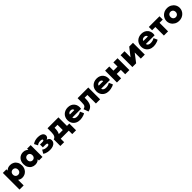

<svg xmlns="http://www.w3.org/2000/svg" viewBox="812 -3116 5909 5909"><g transform="rotate(-45 3767.0 -161.5)"><path d="M65.5 210V-515H221V-460.5Q248.5 -492.5 292.2 -511.2Q336 -530 391.5 -530Q464.5 -530 522.5 -496.5Q580.5 -463 613.8 -401.8Q647 -340.5 647 -257.5Q647 -199.5 628 -150Q609 -100.5 574.2 -63.5Q539.5 -26.5 492.2 -5.8Q445 15 388 15Q347.5 15 311.8 2.8Q276 -9.5 246.5 -33.5V210ZM358 -140.5Q390 -140.5 415.5 -154.8Q441 -169 455.2 -195.2Q469.5 -221.5 469.5 -257.5Q469.5 -293.5 455 -319.8Q440.5 -346 415 -360.2Q389.5 -374.5 358 -374.5Q326.5 -374.5 301.2 -360.2Q276 -346 261.2 -319.8Q246.5 -293.5 246.5 -257.5Q246.5 -221.5 261 -195.2Q275.5 -169 300.8 -154.8Q326 -140.5 358 -140.5Z M955 15Q883 15 826 -18.5Q769 -52 736 -113.2Q703 -174.5 703 -257.5Q703 -320 722 -370.2Q741 -420.5 775 -456.2Q809 -492 855.2 -511Q901.5 -530 955 -530Q1025 -530 1075.5 -499.2Q1126 -468.5 1146 -416.5L1121 -377.5V-515H1276V0H1121V-137.5L1146 -98.5Q1126 -46.5 1075.5 -15.8Q1025 15 955 15ZM987.5 -140.5Q1018 -140.5 1042.5 -154.8Q1067 -169 1081.2 -195.2Q1095.5 -221.5 1095.5 -257.5Q1095.5 -293.5 1081.2 -319.8Q1067 -346 1042.5 -360.2Q1018 -374.5 987.5 -374.5Q957.5 -374.5 933 -360.2Q908.5 -346 894 -319.8Q879.5 -293.5 879.5 -257.5Q879.5 -221.5 894 -195.2Q908.5 -169 933 -154.8Q957.5 -140.5 987.5 -140.5Z M1593.5 14.5Q1549.5 14.5 1507.2 7.5Q1465 0.5 1427.5 -14.5Q1390 -29.5 1361 -54L1429 -166.5Q1457 -140.5 1498.5 -128Q1540 -115.5 1585.5 -115.5Q1630.5 -115.5 1655 -126.8Q1679.5 -138 1679.5 -163.5Q1679.5 -186 1656.5 -193.5Q1633.5 -201 1586 -201H1492V-325H1580.5Q1625 -325 1643.8 -333.5Q1662.5 -342 1662.5 -361.5Q1662.5 -374.5 1652.2 -382.5Q1642 -390.5 1622.8 -394.5Q1603.5 -398.5 1577 -398.5Q1536 -398.5 1497.8 -386.2Q1459.5 -374 1432.5 -348.5L1372.5 -464.5Q1419 -500.5 1478.2 -516.8Q1537.5 -533 1594 -533Q1667 -533 1718 -516Q1769 -499 1795.8 -466.8Q1822.5 -434.5 1822.5 -389Q1822.5 -355 1801.8 -325.8Q1781 -296.5 1740.5 -284.5Q1792 -269.5 1818.5 -239Q1845 -208.5 1845 -160Q1845 -108.5 1815 -69Q1785 -29.5 1728.5 -7.5Q1672 14.5 1593.5 14.5Z M2302 0V-372H2173.5V-347Q2173.5 -291.5 2162.5 -237.2Q2151.5 -183 2125 -136.5Q2098.5 -90 2052.5 -57Q2006.5 -24 1936 -10.5L1903 -138.5Q1947 -147.5 1969.8 -179.8Q1992.5 -212 2000.8 -256.5Q2009 -301 2009 -347V-515H2484V0ZM1903 150V-138.5L1994.5 -132L2023.5 -143H2586.5V150H2420.5V0H2069V150Z M2905.5 15Q2819.5 15 2755 -19.2Q2690.5 -53.5 2654.8 -114.8Q2619 -176 2619 -258Q2619 -318 2640 -367.8Q2661 -417.5 2699 -453.8Q2737 -490 2788.8 -510Q2840.5 -530 2902.5 -530Q2972 -530 3025.8 -505.8Q3079.5 -481.5 3114.5 -437.8Q3149.5 -394 3162.8 -335.5Q3176 -277 3162.5 -208H2783.5Q2785 -182.5 2801.2 -163.5Q2817.5 -144.5 2845.5 -133.8Q2873.5 -123 2910 -123Q2956.5 -123 2997 -134.2Q3037.5 -145.5 3076.5 -170L3131.5 -48.5Q3108 -30.5 3069.8 -16.2Q3031.5 -2 2988 6.5Q2944.5 15 2905.5 15ZM2795 -328H2990.5Q2990 -361 2964.8 -381Q2939.5 -401 2897.5 -401Q2855 -401 2826.8 -381Q2798.5 -361 2795 -328Z M3266.5 13.5 3208 -146Q3259.5 -159 3283 -183.2Q3306.5 -207.5 3312.5 -247.2Q3318.5 -287 3318.5 -347V-515H3783.5V0H3601.5V-372H3483V-347Q3483 -270 3473.2 -209Q3463.5 -148 3439.5 -103.2Q3415.5 -58.5 3373.5 -29.5Q3331.5 -0.5 3266.5 13.5Z M4161 15Q4075 15 4010.5 -19.2Q3946 -53.5 3910.2 -114.8Q3874.5 -176 3874.5 -258Q3874.5 -318 3895.5 -367.8Q3916.5 -417.5 3954.5 -453.8Q3992.5 -490 4044.2 -510Q4096 -530 4158 -530Q4227.5 -530 4281.2 -505.8Q4335 -481.5 4370 -437.8Q4405 -394 4418.2 -335.5Q4431.5 -277 4418 -208H4039Q4040.5 -182.5 4056.8 -163.5Q4073 -144.5 4101 -133.8Q4129 -123 4165.5 -123Q4212 -123 4252.5 -134.2Q4293 -145.5 4332 -170L4387 -48.5Q4363.5 -30.5 4325.2 -16.2Q4287 -2 4243.5 6.5Q4200 15 4161 15ZM4050.5 -328H4246Q4245.5 -361 4220.2 -381Q4195 -401 4153 -401Q4110.5 -401 4082.2 -381Q4054 -361 4050.5 -328Z M4516 0V-515H4698V-333.5H4875.5V-515H5057.5V0H4875.5V-190.5H4698V0Z M5188.5 0V-515H5361.5V-253L5565 -515H5729V0H5555.5V-266L5352 0Z M6106.5 15Q6020.5 15 5956 -19.2Q5891.5 -53.5 5855.8 -114.8Q5820 -176 5820 -258Q5820 -318 5841 -367.8Q5862 -417.5 5900 -453.8Q5938 -490 5989.8 -510Q6041.5 -530 6103.5 -530Q6173 -530 6226.8 -505.8Q6280.5 -481.5 6315.5 -437.8Q6350.5 -394 6363.8 -335.5Q6377 -277 6363.5 -208H5984.5Q5986 -182.5 6002.2 -163.5Q6018.5 -144.5 6046.5 -133.8Q6074.5 -123 6111 -123Q6157.5 -123 6198 -134.2Q6238.5 -145.5 6277.5 -170L6332.5 -48.5Q6309 -30.5 6270.8 -16.2Q6232.5 -2 6189 6.5Q6145.5 15 6106.5 15ZM5996 -328H6191.5Q6191 -361 6165.8 -381Q6140.5 -401 6098.5 -401Q6056 -401 6027.8 -381Q5999.5 -361 5996 -328Z M6559.5 0V-372H6418V-515H6883V-372H6741.5V0Z M7219.5 15Q7134.5 15 7069.2 -22.2Q7004 -59.5 6967.2 -121.2Q6930.5 -183 6930.5 -257.5Q6930.5 -311.5 6951.5 -360.5Q6972.5 -409.5 7011.2 -447.5Q7050 -485.5 7103 -507.8Q7156 -530 7219.5 -530Q7304.5 -530 7369.8 -492.8Q7435 -455.5 7471.8 -393.8Q7508.5 -332 7508.5 -257.5Q7508.5 -204 7487.5 -154.8Q7466.5 -105.5 7427.8 -67.5Q7389 -29.5 7336.2 -7.2Q7283.5 15 7219.5 15ZM7219.5 -140.5Q7251 -140.5 7276.2 -154.8Q7301.5 -169 7316.2 -195.2Q7331 -221.5 7331 -257.5Q7331 -293.5 7316.5 -319.8Q7302 -346 7276.8 -360.2Q7251.5 -374.5 7219.5 -374.5Q7187.5 -374.5 7162 -360.2Q7136.5 -346 7122.2 -319.8Q7108 -293.5 7108 -257.5Q7108 -221.5 7122.5 -195.2Q7137 -169 7162.5 -154.8Q7188 -140.5 7219.5 -140.5Z"/></g></svg>

Font: Geologica ExtraBold
Style: Regular
Weight: 800
Designer: Sindre Bremnes, Frode Helland
Foundry: Monokrom Skriftforlag AS
Version: Version 1.010;gftools[0.9.28]